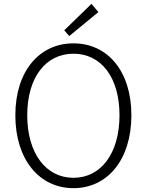

<svg xmlns="http://www.w3.org/2000/svg" viewBox="-20 -968 766 1001"><path d="M363 13C540 13 665 -135 665 -367C665 -598 540 -742 363 -742C186 -742 60 -598 60 -367C60 -135 186 13 363 13ZM363 -41C219 -41 122 -169 122 -367C122 -565 219 -688 363 -688C507 -688 603 -565 603 -367C603 -169 507 -41 363 -41ZM341 -780 493 -905 457 -948 315 -810Z"/></svg>

Font: GenYoGothic2 TW L
Style: Regular
Weight: 300
Version: Version 2.100;PS 2.1;hotconv 16.6.51;makeotf.lib2.5.65220 DE